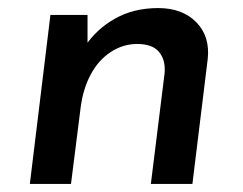

<svg xmlns="http://www.w3.org/2000/svg" viewBox="-20 -456 602 476"><path d="M197 -419V-326L190 -340Q218 -383 264.5 -409.5Q311 -436 372 -436Q432 -436 466.5 -401Q501 -366 495 -310L457 0H354L388 -274Q391 -307 374.5 -327Q358 -347 320 -347Q285 -347 254.5 -327Q224 -307 205 -271.5Q186 -236 180 -190L156 0H54L105 -419Z"/></svg>

Font: Josefin Sans Medium
Style: Italic
Weight: 500
Italic angle: -7°
Designer: Santiago Orozco
Foundry: Typemade
Version: Version 2.000